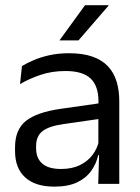

<svg xmlns="http://www.w3.org/2000/svg" viewBox="-20 -703 534 734"><path d="M355.5 0 359 -118.5 356 -131V-286.5L356.5 -315Q356.5 -374.5 326.2 -403Q296 -431.5 230.5 -431.5Q178 -431.5 134.2 -416.5Q90.5 -401.5 56.5 -381.5L64 -450.5Q83 -462 109.2 -473.2Q135.5 -484.5 169.2 -492Q203 -499.5 243.5 -499.5Q296 -499.5 332.8 -486.8Q369.5 -474 392.2 -450Q415 -426 425.5 -392Q436 -358 436 -316V0ZM187.5 10.5Q115 10.5 76.2 -24.8Q37.5 -60 37.5 -125.5V-140Q37.5 -207.5 79.2 -240.8Q121 -274 212 -287L366.5 -309L371 -250L222 -228.5Q166 -220.5 142 -201.2Q118 -182 118 -144.5V-136.5Q118 -98 141.8 -77.5Q165.5 -57 213 -57Q255 -57 285 -71.5Q315 -86 333.5 -110.5Q352 -135 358.5 -165L371 -110H355.5Q348.5 -78 329.2 -50.5Q310 -23 275.5 -6.2Q241 10.5 187.5 10.5ZM305 -683H395V-681.5L280 -548.5H208V-549.5Z"/></svg>

Font: Anek Odia
Style: Regular
Weight: 400
Designer: Yesha Goshar & Mahesh Sahu (Odia), Yesha Goshar (Latin)
Foundry: Ek Type
Version: Version 1.003